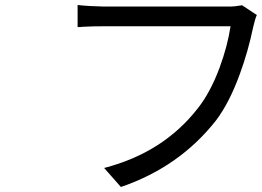

<svg xmlns="http://www.w3.org/2000/svg" viewBox="-20 -725 1046 767"><path d="M947 -704 1006 -665Q999 -650 991 -615Q971 -519 938 -429Q896 -314 843 -244Q697 -58 463 22L396 -54Q632 -115 770 -292Q820 -355 857 -454Q889 -541 901 -620H390Q355 -620 335 -619L311 -618L300 -617H290V-705Q306 -703 338 -701Q376 -699 390 -699H906L919 -700Q937 -702 947 -704Z"/></svg>

Font: Source Han Sans Regular
Style: Regular
Weight: 400
Designer: Ryoko NISHIZUKA  (kana & ideographs); Paul D. Hunt (Latin, Greek & Cyrillic); Wenlong ZHANG  (bopomofo); Sandoll Communi
Foundry: Adobe Systems Incorporated
Version: Version 1.00 January 18, 2024, initial release